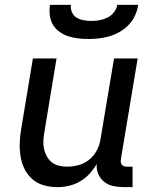

<svg xmlns="http://www.w3.org/2000/svg" viewBox="-20 -760 640 788"><path d="M216 8Q187 8 160 0.5Q133 -7 113 -24.5Q93 -42 81 -66Q69 -90 64.5 -117.5Q60 -145 61 -173.5Q62 -202 67 -231L115 -520H212L162 -217Q159 -200 158 -182.5Q157 -165 160.5 -149Q164 -133 172 -118.5Q180 -104 192.5 -94Q205 -84 221.5 -80Q238 -76 255 -76Q279 -76 303 -82.5Q327 -89 347 -105.5Q367 -122 378.5 -145Q390 -168 393 -192L448 -520H545L476 -106Q475 -100 476 -94Q477 -88 480.5 -83.5Q484 -79 489.5 -77.5Q495 -76 501 -76H524V8H487Q465 8 444.5 3.5Q424 -1 408 -13.5Q392 -26 383.5 -45.5Q375 -65 377 -87Q364 -65 347 -46.5Q330 -28 308.5 -15.5Q287 -3 263 2.5Q239 8 216 8ZM343 -600Q321 -600 300 -602.5Q279 -605 259.5 -611.5Q240 -618 223.5 -630Q207 -642 197 -659Q187 -676 184.5 -697Q182 -718 185 -740H271Q269 -724 275.5 -709.5Q282 -695 294.5 -687.5Q307 -680 323 -677Q339 -674 355 -674Q371 -674 388 -677Q405 -680 420.5 -687.5Q436 -695 447.5 -709.5Q459 -724 461 -740H547Q544 -718 534.5 -697Q525 -676 509 -659Q493 -642 472.5 -630Q452 -618 430.5 -611.5Q409 -605 387 -602.5Q365 -600 343 -600Z"/></svg>

Font: Iosevka Medium Extended
Style: Italic
Weight: 500
Width: 7
Italic angle: -9°
Monospace: yes
Designer: Belleve Invis
Foundry: Belleve Invis
Version: Version 32.5.0; ttfautohint (v1.8.4)